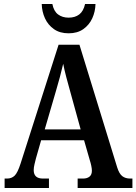

<svg xmlns="http://www.w3.org/2000/svg" viewBox="-20 -937 680 957"><path d="M3 0V-47H15Q38 -47 53 -61.5Q68 -76 83 -123L272 -714H376L564 -103Q574 -71 589.5 -59Q605 -47 629 -47H640V0H367V-47H394Q414 -47 426 -56.5Q438 -66 438 -86Q438 -96 435 -110.5Q432 -125 428 -137L399 -238H185L159 -147Q156 -135 152 -118.5Q148 -102 148 -89Q148 -47 194 -47H224V0ZM203 -292H382L331 -477Q320 -516 310.5 -552Q301 -588 295 -619Q281 -558 259 -484ZM322 -771Q278 -771 248.5 -792Q219 -813 204 -846Q189 -879 188 -917H241Q248 -881 269.5 -865Q291 -849 322 -849Q354 -849 375 -865Q396 -881 404 -917H456Q455 -879 440 -846Q425 -813 395.5 -792Q366 -771 322 -771Z"/></svg>

Font: Noto Serif Thai Condensed SemiBold
Style: Regular
Weight: 600
Width: 3
Designer: Monotype Design Team
Foundry: Monotype Imaging Inc.
Version: Version 2.002; ttfautohint (v1.8.4.7-5d5b)